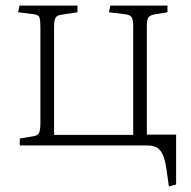

<svg xmlns="http://www.w3.org/2000/svg" viewBox="-20 -522 685 689"><path d="M586 147 578 90Q573 52 564 33Q555 14 542 7Q529 0 509 0H51V-25L99 -33Q115 -35 120 -45Q125 -55 125 -81V-424Q125 -450 121.5 -459.5Q118 -469 101 -471L45 -478L50 -502H258V-478L199 -469Q184 -467 179 -457.5Q174 -448 174 -425V-38H458V-428Q458 -451 452.5 -460Q447 -469 428 -471L371 -478L376 -502H581V-478L538 -471Q519 -468 513 -460Q507 -452 507 -429V-39H612V140Z"/></svg>

Font: Literata ExtraLight
Style: Regular
Weight: 250
Designer: Latin by Veronika Burian and Jose Scaglione. Greek by Irene Vlachou. Cyrillic by Vera Evstafieva.
Foundry: TypeTogether
Version: Version 3.103;gftools[0.9.29]